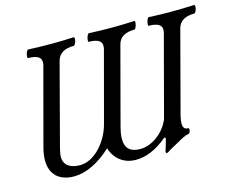

<svg xmlns="http://www.w3.org/2000/svg" viewBox="-96 -807 1186 969"><g transform="rotate(-15 496.5 -323.0)"><path d="M664 20C667 20 672 18 678 13C685 8 696 2 724 -13C753 -30 780 -44 792 -44C802 -44 810 -73 799 -73C765 -73 768 -109 786 -172L891 -569C900 -606 930 -624 978 -624C990 -624 999 -666 989 -666C948 -664 908 -663 870 -663C832 -663 792 -664 752 -666C743 -666 732 -624 741 -624C795 -624 815 -605 805 -569L694 -151C693 -147 691 -142 685 -131C657 -77 597 -34 539 -34C486 -34 462 -60 462 -106C462 -126 466 -148 473 -174L578 -569C587 -606 617 -624 666 -624C675 -624 686 -666 677 -666C636 -664 596 -663 556 -663C518 -663 478 -664 439 -666C430 -666 419 -624 428 -624C482 -624 501 -605 492 -569L394 -202C372 -118 301 -34 226 -34C174 -34 141 -55 141 -99C141 -112 145 -131 149 -146L261 -571C271 -606 300 -624 349 -624C359 -624 370 -666 360 -666C319 -664 279 -663 242 -663C203 -663 162 -664 122 -666C113 -666 101 -624 111 -624C164 -624 184 -606 176 -571L69 -170C63 -148 59 -125 59 -103C59 -29 104 13 182 13C243 13 311 -19 378 -81C394 -26 440 13 504 13C559 13 612 -10 665 -54C667 -56 670 -58 674 -58C676 -58 678 -54 676 -48C671 -29 665 -10 660 6C657 16 658 20 664 20Z"/></g></svg>

Font: Junicode Two Beta SemiCondensed Medium
Style: Italic
Weight: 500
Width: 4
Italic angle: -10°
Version: Version 1.063